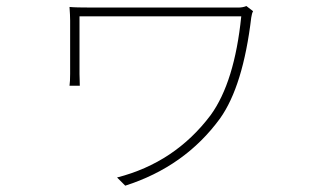

<svg xmlns="http://www.w3.org/2000/svg" viewBox="-20 -541 1040 619"><path d="M774.4 -521.5 795.9 -504.9Q792 -498 790 -484.4Q763.7 -263.7 689.5 -159.2Q576.2 -3.9 383.8 57.6L357.4 31.2Q543.9 -16.6 659.2 -169.9Q736.3 -276.4 757.8 -488.3H236.3V-302.7Q236.3 -298.8 236.8 -285.2Q237.3 -271.5 237.3 -264.6H204.1Q206.1 -278.3 206.1 -302.7V-474.6Q206.1 -491.2 204.1 -518.6Q221.7 -516.6 281.2 -516.6H748Q762.7 -516.6 774.4 -521.5Z"/></svg>

Font: Gen Shin Gothic ExtraLight
Style: Regular
Weight: 100
Designer: [Source Han Sans]
Ryoko NISHIZUKA  (kana & ideographs); Paul D. Hunt (Latin, Greek & Cyrillic); Wenlong ZHANG  (bopomofo
Version: Version 1.002.20150607